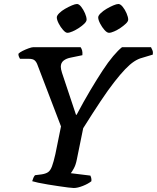

<svg xmlns="http://www.w3.org/2000/svg" viewBox="-20 -940 785 960"><path d="M349 0Q341 0 321 -2.5Q301 -5 274 -9Q247 -13 219.5 -17.5Q192 -22 171 -26.5Q150 -31 141 -34Q144 -44 147 -51Q150 -58 155 -64L187 -68Q208 -71 220 -79Q232 -87 240 -108.5Q248 -130 257 -170L285 -308L168 -614Q163 -629 154 -637.5Q145 -646 124 -646H80Q78 -649 75 -655.5Q72 -662 72 -671Q78 -678 93 -685.5Q108 -693 123.5 -698.5Q139 -704 146 -704H383Q388 -697 390.5 -688Q393 -679 392 -664L334 -652Q312 -648 298 -637Q284 -626 284 -606Q284 -601 285.5 -593Q287 -585 290 -576L360 -366H363Q398 -432 431 -487.5Q464 -543 492.5 -586.5Q521 -630 546 -659.5Q571 -689 590 -704H735Q738 -698 742 -689Q746 -680 744 -667L691 -651Q671 -646 650.5 -632.5Q630 -619 606 -594Q582 -569 551.5 -530Q521 -491 483 -434Q445 -377 396 -299L364 -142Q359 -116 349.5 -98.5Q340 -81 334 -74L432 -62Q433 -60 435.5 -52.5Q438 -45 437 -34Q421 -21 394.5 -10.5Q368 0 349 0ZM525 -776Q515 -776 502.5 -790Q490 -804 480.5 -822.5Q471 -841 471 -853Q471 -862 483.5 -874Q496 -886 513 -896Q530 -906 546.5 -913Q563 -920 572 -920Q582 -920 593.5 -906Q605 -892 613 -873Q621 -854 621 -842Q621 -833 609.5 -822Q598 -811 582.5 -800.5Q567 -790 551 -783Q535 -776 525 -776ZM317 -776Q308 -776 295.5 -790Q283 -804 273.5 -822.5Q264 -841 264 -853Q264 -862 276 -874Q288 -886 305.5 -896Q323 -906 339.5 -913Q356 -920 365 -920Q375 -920 386 -906Q397 -892 405 -873.5Q413 -855 413 -842Q413 -833 402 -822Q391 -811 375 -800.5Q359 -790 343 -783Q327 -776 317 -776Z"/></svg>

Font: Texturina 12pt SemiBold
Style: Italic
Weight: 600
Italic angle: -11°
Version: Version 1.002